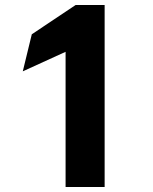

<svg xmlns="http://www.w3.org/2000/svg" viewBox="-20 -732 613 767"><path d="M71 -447 242 -525V15H398V-712H282L107 -595Z"/></svg>

Font: Aerodynamic
Style: Bd
Weight: 500
Designer: Google
Version: Version 2.000980; 2014